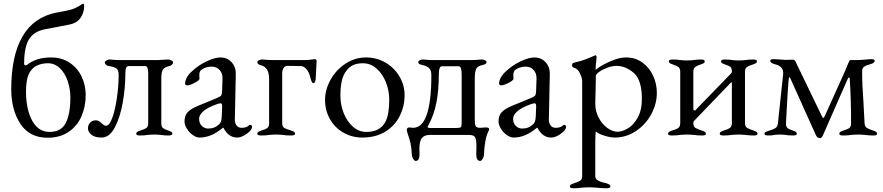

<svg xmlns="http://www.w3.org/2000/svg" viewBox="-20 -721 4718 1026"><path d="M40 -241Q40 -607 283 -654L326 -662Q362 -669 381 -677.5Q400 -686 420 -700Q421 -701 424 -701Q427 -701 428.5 -697Q430 -693 430 -690Q430 -655 411 -626.5Q392 -598 352 -590L218 -564Q161 -553 135 -511Q109 -469 109 -381Q109 -372 116 -372Q121 -372 128 -377Q176 -414 253 -414Q310 -414 352 -386Q394 -358 416 -312Q438 -266 438 -213Q438 -152 415.5 -100Q393 -48 347 -16.5Q301 15 234 15Q138 15 89.5 -58.5Q41 -132 40 -241ZM356 -200Q356 -246 341.5 -288.5Q327 -331 299.5 -357Q272 -383 236 -383Q208 -383 184 -373.5Q160 -364 146 -345Q131 -326 125 -297.5Q119 -269 119 -228Q120 -133 153 -74.5Q186 -16 244 -16Q307 -16 331.5 -64Q356 -112 356 -200Z M450 -36Q450 -53 461.5 -65.5Q473 -78 492 -78Q501 -78 508 -74Q515 -70 520 -65.5Q525 -61 526 -60Q537 -49 546 -49Q565 -49 580.5 -92.5Q596 -136 605 -200Q614 -264 614 -320Q614 -347 602 -355.5Q590 -364 557 -369Q552 -370 546 -375.5Q540 -381 540 -388Q540 -393 549 -398Q558 -403 562 -403Q576 -403 590 -401L616 -400H825Q837 -400 855 -402L883 -403Q887 -403 896 -398Q905 -393 905 -388Q905 -381 899 -375.5Q893 -370 888 -369Q861 -363 851.5 -350.5Q842 -338 842 -300V-62Q842 -44 850.5 -37Q859 -30 878 -24Q890 -20 895.5 -16.5Q901 -13 901 -6Q901 3 881 3Q856 3 841 0Q821 -2 805 -2Q788 -2 768 0Q753 3 728 3Q708 3 708 -6Q708 -13 713.5 -16.5Q719 -20 731 -24Q752 -30 762 -37Q772 -44 772 -62V-330Q772 -368 756 -368H667Q650 -368 650 -330Q650 -253 636 -173.5Q622 -94 593.5 -40Q565 14 523 14Q487 14 468.5 -1Q450 -16 450 -36Z M966 0ZM966 -72Q966 -103 982.5 -121Q999 -139 1037 -155L1139 -197Q1158 -205 1162 -211Q1166 -217 1167 -237L1169 -301Q1170 -328 1154 -346.5Q1138 -365 1110 -365Q1095 -365 1080 -360Q1065 -355 1055 -347Q1045 -340 1045 -318L1046 -300Q1046 -292 1020.5 -278.5Q995 -265 980 -265Q975 -265 972 -267.5Q969 -270 969 -274Q969 -290 979.5 -308.5Q990 -327 1009 -343Q1043 -374 1085.5 -394Q1128 -414 1158 -414Q1194 -414 1217.5 -388.5Q1241 -363 1240 -325L1235 -85Q1234 -64 1244 -51Q1254 -38 1271 -38Q1296 -38 1308 -49Q1313 -54 1316 -54Q1321 -54 1324 -51Q1327 -48 1327 -43Q1327 -39 1324 -32.5Q1321 -26 1316 -21Q1300 -5 1281.5 4.5Q1263 14 1247 14Q1201 14 1174 -38H1171Q1138 -11 1108 1.5Q1078 14 1046 14Q1029 14 1010 0.5Q991 -13 978.5 -33.5Q966 -54 966 -72ZM1152 -58Q1158 -64 1161 -73Q1164 -82 1165 -99L1167 -148V-154Q1167 -162 1165 -165.5Q1163 -169 1158 -169Q1152 -169 1138 -164Q1088 -146 1066 -126Q1044 -106 1044 -87Q1044 -62 1058.5 -48Q1073 -34 1093 -34Q1128 -34 1152 -58Z M1355 -6Q1355 -13 1360.5 -16.5Q1366 -20 1378 -24Q1399 -30 1408.5 -37Q1418 -44 1418 -62V-300Q1418 -363 1372 -373Q1366 -374 1360.5 -378.5Q1355 -383 1355 -390Q1355 -395 1363.5 -399Q1372 -403 1377 -403Q1391 -403 1407 -401L1435 -400H1602Q1628 -400 1643.5 -402.5Q1659 -405 1664 -405Q1666 -405 1669 -402Q1672 -399 1672 -395L1670 -359Q1668 -329 1668 -318Q1668 -277 1655 -277Q1649 -277 1645 -286Q1641 -295 1636 -315Q1631 -336 1617 -352Q1603 -368 1587 -368L1519 -369Q1501 -369 1494.5 -356.5Q1488 -344 1488 -331V-62Q1488 -44 1499 -37.5Q1510 -31 1534 -24Q1546 -20 1551.5 -16.5Q1557 -13 1557 -6Q1557 3 1534 3Q1508 3 1493 0Q1473 -2 1456 -2Q1440 -2 1418 0Q1402 3 1375 3Q1355 3 1355 -6Z M1717 0ZM1717 -187Q1717 -242 1746.5 -295Q1776 -348 1826.5 -381Q1877 -414 1936 -414Q1993 -414 2040 -386.5Q2087 -359 2114.5 -312.5Q2142 -266 2142 -213Q2142 -153 2116 -101Q2090 -49 2039 -17.5Q1988 14 1916 14Q1861 14 1815.5 -12Q1770 -38 1743.5 -84Q1717 -130 1717 -187ZM2040 -71Q2060 -110 2060 -189Q2060 -237 2042 -282Q2024 -327 1992 -355Q1960 -383 1919 -383Q1890 -383 1869 -374Q1848 -365 1831 -343Q1813 -320 1806 -286.5Q1799 -253 1799 -210Q1799 -160 1817 -115.5Q1835 -71 1866.5 -43.5Q1898 -16 1937 -16Q2012 -16 2040 -71Z M2181 108Q2179 67 2173.5 43.5Q2168 20 2160 -2Q2159 -6 2156.5 -13.5Q2154 -21 2154 -26Q2154 -40 2167 -40Q2173 -40 2178 -39Q2183 -38 2187 -38Q2285 -38 2285 -319Q2285 -346 2272.5 -357.5Q2260 -369 2232 -375Q2226 -376 2220.5 -379.5Q2215 -383 2215 -390Q2215 -395 2223.5 -399Q2232 -403 2237 -403Q2251 -403 2265 -401L2291 -400H2500L2528 -401Q2544 -403 2558 -403Q2563 -403 2571.5 -399Q2580 -395 2580 -390Q2580 -383 2574.5 -379.5Q2569 -376 2563 -375Q2545 -371 2535.5 -365Q2526 -359 2521.5 -344Q2517 -329 2517 -300V-80Q2517 -56 2522 -47Q2527 -38 2547 -38Q2552 -38 2559.5 -39Q2567 -40 2576 -40Q2594 -40 2594 -31Q2594 -28 2593 -26Q2591 -22 2584.5 -7Q2578 8 2573 36.5Q2568 65 2566 108Q2565 119 2558.5 129Q2552 139 2546 139Q2525 139 2525 103L2526 60Q2526 33 2522 20.5Q2518 8 2509.5 4Q2501 0 2484 0H2277Q2249 0 2235 16Q2221 32 2221 76L2222 103Q2222 139 2201 139Q2195 139 2188.5 129Q2182 119 2181 108ZM2416 -37Q2437 -37 2442 -41Q2447 -45 2447 -64V-323Q2447 -367 2431 -367H2342Q2325 -367 2325 -323Q2325 -239 2312 -172.5Q2299 -106 2268 -49Q2267 -49 2266 -47Q2265 -45 2265 -43Q2265 -37 2279 -37Z M2644 0ZM2644 -72Q2644 -103 2660.5 -121Q2677 -139 2715 -155L2817 -197Q2836 -205 2840 -211Q2844 -217 2845 -237L2847 -301Q2848 -328 2832 -346.5Q2816 -365 2788 -365Q2773 -365 2758 -360Q2743 -355 2733 -347Q2723 -340 2723 -318L2724 -300Q2724 -292 2698.5 -278.5Q2673 -265 2658 -265Q2653 -265 2650 -267.5Q2647 -270 2647 -274Q2647 -290 2657.5 -308.5Q2668 -327 2687 -343Q2721 -374 2763.5 -394Q2806 -414 2836 -414Q2872 -414 2895.5 -388.5Q2919 -363 2918 -325L2913 -85Q2912 -64 2922 -51Q2932 -38 2949 -38Q2974 -38 2986 -49Q2991 -54 2994 -54Q2999 -54 3002 -51Q3005 -48 3005 -43Q3005 -39 3002 -32.5Q2999 -26 2994 -21Q2978 -5 2959.5 4.5Q2941 14 2925 14Q2879 14 2852 -38H2849Q2816 -11 2786 1.5Q2756 14 2724 14Q2707 14 2688 0.5Q2669 -13 2656.5 -33.5Q2644 -54 2644 -72ZM2830 -58Q2836 -64 2839 -73Q2842 -82 2843 -99L2845 -148V-154Q2845 -162 2843 -165.5Q2841 -169 2836 -169Q2830 -169 2816 -164Q2766 -146 2744 -126Q2722 -106 2722 -87Q2722 -62 2736.5 -48Q2751 -34 2771 -34Q2806 -34 2830 -58Z M3025 0ZM3025 276Q3025 269 3030.5 265.5Q3036 262 3048 258Q3070 251 3080.5 244.5Q3091 238 3091 220V-287Q3091 -304 3079 -329.5Q3067 -355 3045 -360Q3041 -361 3039 -364.5Q3037 -368 3037 -373Q3037 -383 3044 -385Q3088 -395 3121 -408.5Q3154 -422 3160 -425L3162 -426Q3164 -426 3166 -423Q3168 -420 3168 -417L3166 -391Q3163 -373 3163 -357Q3163 -349 3164 -348Q3175 -359 3202.5 -374.5Q3230 -390 3263.5 -402Q3297 -414 3326 -414Q3375 -414 3412.5 -387Q3450 -360 3470 -316.5Q3490 -273 3490 -225Q3490 -166 3460 -110.5Q3430 -55 3378 -20.5Q3326 14 3265 14Q3243 14 3211 4.5Q3179 -5 3165 -18Q3163 -18 3162 2Q3161 22 3161 33V220Q3161 235 3174 242.5Q3187 250 3200.5 253.5Q3214 257 3219 258Q3231 262 3236.5 265.5Q3242 269 3242 276Q3242 285 3220 285Q3193 285 3170 282Q3144 280 3126 280Q3110 280 3088 282Q3072 285 3046 285Q3025 285 3025 276ZM3410 -193Q3410 -294 3366.5 -331.5Q3323 -369 3274 -369Q3252 -369 3226 -359.5Q3200 -350 3182 -337Q3164 -324 3164 -317Q3164 -272 3162 -212Q3161 -192 3161 -166Q3161 -127 3179 -92.5Q3197 -58 3225 -37.5Q3253 -17 3280 -17Q3304 -17 3334.5 -34.5Q3365 -52 3387.5 -92Q3410 -132 3410 -193Z M3550 -6Q3550 -13 3555.5 -16.5Q3561 -20 3573 -24Q3595 -30 3605 -37.5Q3615 -45 3615 -63V-337Q3615 -355 3605.5 -362.5Q3596 -370 3577 -376Q3565 -380 3559.5 -383.5Q3554 -387 3554 -394Q3554 -403 3574 -403Q3600 -403 3615 -400Q3635 -398 3651 -398Q3668 -398 3686 -400Q3699 -403 3726 -403Q3746 -403 3746 -394Q3746 -387 3740.5 -383.5Q3735 -380 3723 -376Q3704 -370 3694.5 -362.5Q3685 -355 3685 -337V-137Q3685 -134 3689 -131.5Q3693 -129 3695 -131L3886 -328Q3887 -330 3889 -332Q3891 -334 3891 -339Q3891 -357 3883 -363.5Q3875 -370 3856 -376Q3844 -380 3838.5 -383.5Q3833 -387 3833 -394Q3833 -403 3853 -403Q3880 -403 3893 -400Q3911 -398 3928 -398Q3944 -398 3964 -400Q3979 -403 4005 -403Q4025 -403 4025 -394Q4025 -387 4019.5 -383.5Q4014 -380 4002 -376Q3982 -370 3971.5 -362.5Q3961 -355 3961 -337V-63Q3961 -45 3972 -38Q3983 -31 4005 -24Q4017 -20 4022.5 -16.5Q4028 -13 4028 -6Q4028 3 4008 3Q3982 3 3965 0Q3943 -2 3927 -2Q3911 -2 3889 0Q3873 3 3846 3Q3826 3 3826 -6Q3826 -13 3831.5 -16.5Q3837 -20 3849 -24Q3870 -30 3880.5 -37.5Q3891 -45 3891 -63V-276Q3891 -279 3890 -281Q3889 -283 3887 -281L3688 -74Q3685 -71 3685 -63Q3685 -45 3695.5 -38Q3706 -31 3729 -24Q3741 -20 3746.5 -16.5Q3752 -13 3752 -6Q3752 3 3732 3Q3706 3 3689 0Q3667 -2 3651 -2Q3635 -2 3613 0Q3597 3 3570 3Q3550 3 3550 -6Z M4339 -1 4204 -301Q4201 -308 4199 -308Q4196 -308 4195 -301Q4193 -290 4187.5 -198Q4182 -106 4180 -62Q4180 -44 4188 -37Q4196 -30 4215 -24Q4227 -20 4232.5 -16.5Q4238 -13 4238 -6Q4238 3 4218 3Q4193 3 4179 0Q4163 -2 4145 -2Q4129 -2 4117 0Q4108 3 4085 3Q4065 3 4065 -6Q4065 -12 4070 -15Q4075 -18 4081.5 -20Q4088 -22 4091 -23Q4112 -29 4123.5 -36.5Q4135 -44 4137 -62L4165 -325Q4169 -367 4120 -378Q4111 -380 4103.5 -385Q4096 -390 4096 -397Q4096 -405 4117 -405L4148 -403L4178 -401L4219 -402Q4226 -402 4232 -390L4371 -102Q4376 -91 4380 -91Q4383 -91 4387 -100L4496 -342L4505 -364Q4519 -400 4523 -400H4556Q4577 -400 4603.5 -402.5Q4630 -405 4634 -405Q4654 -405 4654 -396Q4654 -384 4631 -378Q4611 -373 4599 -365.5Q4587 -358 4587 -341Q4587 -267 4594 -176L4600 -63Q4601 -45 4611.5 -38Q4622 -31 4644 -24Q4656 -20 4661.5 -16.5Q4667 -13 4667 -6Q4667 3 4647 3Q4621 3 4604 0Q4582 -2 4566 -2Q4550 -2 4528 0Q4511 3 4485 3Q4465 3 4465 -6Q4465 -13 4470.5 -16.5Q4476 -20 4488 -24Q4509 -30 4518.5 -37Q4528 -44 4528 -63Q4528 -187 4521 -297Q4521 -307 4517 -307Q4513 -307 4508 -295L4378 1Q4374 10 4370.5 13.5Q4367 17 4361 17Q4347 17 4339 -1Z"/></svg>

Font: EB Garamond
Style: Regular
Weight: 400
Designer: Georg Duffner and Octavio Pardo
Foundry: Georg Duffner
Version: Version 1.000; ttfautohint (v1.6)